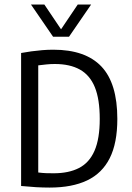

<svg xmlns="http://www.w3.org/2000/svg" viewBox="-20 -821 582 846"><path d="M199 5.5Q169.5 5.5 139.2 3.8Q109 2 73 -1.5V-587.5Q95 -591.5 118.5 -594.8Q142 -598 166.2 -600Q190.5 -602 215 -602Q356.5 -602 426.8 -528Q497 -454 497 -297Q497 -190.5 463.5 -124Q430 -57.5 363.8 -26Q297.5 5.5 199 5.5ZM216.5 -57.5Q283 -57.5 328.2 -80.8Q373.5 -104 396.5 -156.8Q419.5 -209.5 419.5 -297Q419.5 -384 397.8 -437Q376 -490 332 -514.5Q288 -539 221.5 -539Q203.5 -539 185.2 -537.2Q167 -535.5 148.5 -533V-61Q167.5 -58.5 183.5 -58Q199.5 -57.5 216.5 -57.5ZM214 -659 116.5 -801H175.5L255 -683H243L322.5 -801H381.5L284 -659Z"/></svg>

Font: Encode Sans SC Condensed
Style: Regular
Weight: 400
Width: 3
Designer: Multiple Designers
Foundry: Impallari Type
Version: Version 3.002